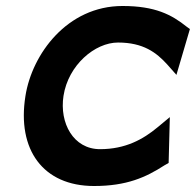

<svg xmlns="http://www.w3.org/2000/svg" viewBox="-20 -610 654 641"><path d="M65 -290C36 -110 124 11 294 11C403 11 467 -18 529 -58L543 -66L547 -219L506 -185C458 -145 399 -112 314 -112C225 -112 178 -199 192 -290C208 -393 297 -468 374 -468C458 -468 502 -435 539 -394L569 -360L614 -513L603 -521C553 -561 498 -590 389 -590C204 -590 87 -429 65 -290Z"/></svg>

Font: Charger Sport
Style: UltObl
Weight: 1000
Designer: Jasper
Foundry: Cannot Into Space Fonts
Version: Version 1.1